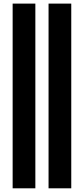

<svg xmlns="http://www.w3.org/2000/svg" viewBox="-20 -820 454 1040"><path d="M243 -800.5H366V200H243ZM48.5 -800.5H171.5V200H48.5Z"/></svg>

Font: Overused Grotesk SemiBold
Style: Regular
Weight: 610
Version: Version 0.004